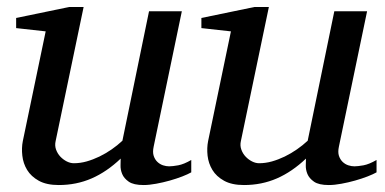

<svg xmlns="http://www.w3.org/2000/svg" viewBox="-20 -514 1094 546"><path d="M523.9 -23.9Q514.6 -18.6 498.3 -12.2Q481.9 -5.9 462.9 -0.5Q443.8 4.9 424.1 8.5Q404.3 12.2 388.2 12.2Q359.9 12.2 346.2 2.7Q332.5 -6.8 327.4 -19.3Q322.3 -31.7 322.8 -44.4Q323.2 -57.1 323.2 -63Q283.7 -25.4 240.5 -6.6Q197.3 12.2 147 12.2Q112.3 12.2 90.3 0Q68.4 -12.2 57.1 -30.8Q45.9 -49.3 43.5 -71.3Q41 -93.3 44.9 -112.8L109.9 -424.8L25.9 -434.1V-462.9L176.8 -494.1H217.8L138.2 -112.8Q135.3 -100.1 139.4 -88.6Q143.6 -77.1 151.6 -68.6Q159.7 -60.1 169.9 -54.9Q180.2 -49.8 189.9 -49.8Q208 -49.8 226.3 -54.9Q244.6 -60.1 262.7 -68.8Q280.8 -77.6 297.4 -89.1Q314 -100.6 328.1 -113.8L403.8 -481.9H497.1L417 -97.2Q413.6 -81.5 417 -71Q420.4 -60.5 427.5 -53.7Q434.6 -46.9 443.6 -43.9Q452.6 -41 460.9 -41Q470.7 -41 486.8 -43.9Q502.9 -46.9 523.9 -59.1Z M1050.8 -23.9Q1041.5 -18.6 1025.1 -12.2Q1008.8 -5.9 989.7 -0.5Q970.7 4.9 950.9 8.5Q931.2 12.2 915 12.2Q886.7 12.2 873 2.7Q859.4 -6.8 854.2 -19.3Q849.1 -31.7 849.6 -44.4Q850.1 -57.1 850.1 -63Q810.5 -25.4 767.3 -6.6Q724.1 12.2 673.8 12.2Q639.2 12.2 617.2 0Q595.2 -12.2 584 -30.8Q572.8 -49.3 570.3 -71.3Q567.9 -93.3 571.8 -112.8L636.7 -424.8L552.7 -434.1V-462.9L703.6 -494.1H744.6L665 -112.8Q662.1 -100.1 666.3 -88.6Q670.4 -77.1 678.5 -68.6Q686.5 -60.1 696.8 -54.9Q707 -49.8 716.8 -49.8Q734.9 -49.8 753.2 -54.9Q771.5 -60.1 789.6 -68.8Q807.6 -77.6 824.2 -89.1Q840.8 -100.6 855 -113.8L930.7 -481.9H1023.9L943.8 -97.2Q940.4 -81.5 943.8 -71Q947.3 -60.5 954.3 -53.7Q961.4 -46.9 970.5 -43.9Q979.5 -41 987.8 -41Q997.6 -41 1013.7 -43.9Q1029.8 -46.9 1050.8 -59.1Z"/></svg>

Font: Charis SIL Afr
Style: Italic
Weight: 400
Italic angle: -11°
Foundry: SIL International
Version: Version 5.000